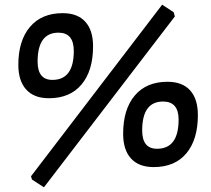

<svg xmlns="http://www.w3.org/2000/svg" viewBox="-20 -705 899 817"><path d="M670 -685 719 -653 724 -635 167 92 116 59 112 45ZM247 -649Q310 -649 343 -612.5Q376 -576 376 -508Q376 -404 327 -345.5Q278 -287 188 -287Q125 -287 91.5 -324Q58 -361 58 -429Q58 -532 107.5 -590.5Q157 -649 247 -649ZM229 -566Q140 -566 140 -443Q140 -365 203 -365Q294 -365 294 -488Q294 -566 229 -566ZM693 -357Q756 -357 789 -320.5Q822 -284 822 -215Q822 -111 773 -52.5Q724 6 634 6Q571 6 537.5 -30.5Q504 -67 504 -136Q504 -240 553.5 -298.5Q603 -357 693 -357ZM674 -273Q585 -273 585 -150Q585 -72 648 -72Q740 -72 740 -196Q740 -273 674 -273Z"/></svg>

Font: Alegreya Sans
Style: Bold Italic
Weight: 700
Italic angle: -7°
Designer: Juan Pablo del Peral
Foundry: Huerta Tipografica
Version: Version 2.007